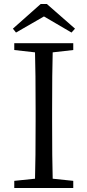

<svg xmlns="http://www.w3.org/2000/svg" viewBox="-20 -946 440 966"><path d="M201.2 -863.3 60.5 -782.2 44.9 -801.8 184.6 -925.8H215.8L357.4 -801.8L339.8 -782.2ZM348.6 -728.5V-694.3L245.1 -682.6Q242.2 -586.9 242.2 -391.6V-336.9Q242.2 -142.6 245.1 -46.9L348.6 -36.1V0H51.8V-36.1L156.2 -46.9Q159.2 -142.6 159.2 -336.9V-391.6Q159.2 -586.9 156.2 -682.6L51.8 -694.3V-728.5Z"/></svg>

Font: GenYoMin JP Regular
Style: Regular
Weight: 400
Version: Version 1.001;PS 1;hotconv 16.6.51;makeotf.lib2.5.65220 DEVE